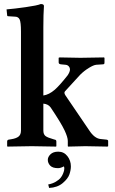

<svg xmlns="http://www.w3.org/2000/svg" viewBox="-20 -718 563 943"><path d="M266.1 26.9Q293.9 26.9 311 48.8Q328.1 70.8 328.1 99.1Q328.1 117.2 321 138.2Q314 159.2 288.1 181.2Q262.2 203.1 221.2 205.1L216.8 188Q237.8 184.1 253.9 174.6Q270 165 277.6 155.5Q285.2 146 289.6 135Q293.9 124 294.9 118.4Q295.9 112.8 295.9 108.9Q295.9 105 293.9 99.1Q277.8 107.9 265.1 107.9Q238.3 107.9 226.6 95.5Q214.8 83 214.8 66.9Q214.8 52.7 228 39.8Q241.2 26.9 266.1 26.9ZM83 -77.1V-563Q83 -608.9 76.4 -622.6Q69.8 -636.2 53.2 -636.2L21 -638.2Q15.1 -638.2 15.1 -643.1L12.2 -671.9Q49.3 -674.8 106.2 -682.9Q163.1 -690.9 180.2 -698.2Q196.3 -698.2 195.8 -688Q192.9 -647.9 192.9 -583V-249Q220.7 -252.9 249 -277.3Q273.4 -298.8 313 -349.1Q328.1 -372.1 322 -385.5Q315.9 -398.9 301.8 -399.9L280.8 -401.9Q267.6 -402.8 268.1 -412.1V-434.1L272.9 -436Q339.8 -434.1 375 -434.1L490.2 -436L493.2 -434.1V-412.1Q493.2 -406.2 491.7 -404.1Q490.2 -401.9 482.9 -401.9L453.1 -399.9Q439.9 -398.9 416.5 -384.5Q393.1 -370.1 374 -351.1L298.8 -269Q293 -262.2 301.8 -249L418 -78.1Q443.8 -38.1 474.1 -35.2L502.9 -32.2Q510.7 -31.2 511.2 -25.9V0L507.8 2Q438 0 398.9 0L314.9 2L313 0V-25.9Q313 -43.9 296.9 -78.1Q279.8 -114.3 229 -189.9Q216.8 -207 192.9 -209V-77.1Q192.9 -58.1 203.4 -50Q213.9 -42 242.2 -34.2L249 -32.2Q256.8 -31.2 256.8 -22.9V0L254.9 2Q174.8 0 136.2 0L17.1 2L15.1 0V-22.9Q15.1 -30.8 22.9 -32.2L35.2 -34.2Q60.1 -38.1 71.5 -47.6Q83 -57.1 83 -77.1Z"/></svg>

Font: Linux Libertine
Style: Semibold
Weight: 600
Designer: Philipp H. Poll
Foundry: Philipp H. Poll
Version: Version 5.1.2 ; ttfautohint (v0.9)